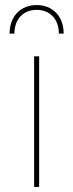

<svg xmlns="http://www.w3.org/2000/svg" viewBox="-20 -740 290 760"><path d="M115 0H135V-517H115ZM18 -607H37C37 -665 73 -701 125 -701C177 -701 213 -665 213 -607H232C232 -677 187 -720 125 -720C63 -720 18 -677 18 -607Z"/></svg>

Font: Chess Sans Thin
Style: Regular
Weight: 100
Designer: Wolf Bōese
Foundry: Wolf Bōese
Version: Version 7.223;Glyphs 3.3 (3306)